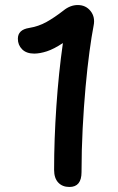

<svg xmlns="http://www.w3.org/2000/svg" viewBox="-20 -731 470 763"><path d="M304 -47Q304 12 256 12Q228 12 211.5 -5.5Q195 -23 195 -56Q195 -176 204 -308.5Q213 -441 230 -560Q194 -536 166 -527Q138 -518 116 -518Q85 -518 68 -535Q51 -552 51 -577Q51 -613 96 -620Q133 -626 164.5 -643.5Q196 -661 232 -689Q259 -711 289 -711Q321 -711 340 -687Q359 -663 352 -629Q344 -588 335.5 -525Q327 -462 320 -384.5Q313 -307 308.5 -220.5Q304 -134 304 -47Z"/></svg>

Font: Shantell Sans Normal
Style: Regular
Weight: 500
Designer: Stephen Nixon, Anya Danilova, Shantell Martin
Foundry: Arrow Type
Version: Version 1.009;[a7da0bfa3]